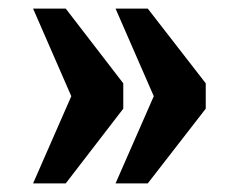

<svg xmlns="http://www.w3.org/2000/svg" viewBox="-20 -494 555 447"><path d="M249 -67 338 -270 249 -474H324L459 -300V-241L324 -67ZM57 -67 146 -270 57 -474H133L267 -300V-241L133 -67Z"/></svg>

Font: Noto Serif Lao Condensed Black
Style: Regular
Weight: 900
Width: 3
Designer: Monotype Design Team
Foundry: Monotype Imaging Inc.
Version: Version 2.003; ttfautohint (v1.8.4.7-5d5b)